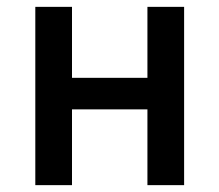

<svg xmlns="http://www.w3.org/2000/svg" viewBox="-20 -540 640 560"><path d="M83 0V-520H190V-313H410V-520H517V0H410V-221H190V0Z"/></svg>

Font: Zed Mono Semibold Extended
Style: Regular
Weight: 600
Width: 7
Monospace: yes
Designer: Belleve Invis
Foundry: Belleve Invis
Version: Version 1.0.0; ttfautohint (v1.8.4)